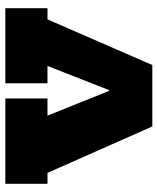

<svg xmlns="http://www.w3.org/2000/svg" viewBox="46 -652 605 738"><g transform="rotate(-90 349.0 -282.5)"><path d="M398.5 -565H687V-403H644L468.5 0H232.5L54 -403H12V-565H340V-403H274L436 0L323.5 -166H415.5L307 0L465 -403H398.5Z"/></g></svg>

Font: Hepta Slab ExtraLight ExtraBold
Style: Regular
Weight: 800
Version: Version 1.102